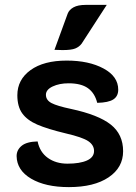

<svg xmlns="http://www.w3.org/2000/svg" viewBox="-20 -757 555 786"><path d="M48 -118Q48 -143 68.5 -160Q89 -177 134 -178Q143 -134 176 -110.5Q209 -87 256 -87Q307 -87 336 -100Q365 -113 365 -139Q365 -163 341.5 -179Q318 -195 249 -211Q174 -229 132.5 -247Q91 -265 71 -293Q51 -321 51 -367Q51 -431 105 -470Q159 -509 253 -509Q344 -509 404 -476.5Q464 -444 464 -390Q464 -363 444 -350Q424 -337 378 -336Q368 -376 340 -396Q312 -416 261 -416Q223 -416 195.5 -403Q168 -390 168 -369Q168 -347 191 -335Q214 -323 271 -311Q383 -287 433.5 -247Q484 -207 484 -138Q484 -71 424.5 -31Q365 9 262 9Q166 9 107.5 -25.5Q49 -60 48 -118ZM257 -701Q263 -717 281 -727Q299 -737 331 -737H417L314 -578Q304 -565 288 -558.5Q272 -552 236 -552Q216 -552 203 -553Z"/></svg>

Font: K2D
Style: Bold
Weight: 700
Designer: Katatrad Aksorn Co.,Ltd.
Foundry: Cadson Demak Co.,Ltd.
Version: Version 1.000; ttfautohint (v1.6)